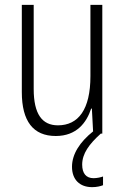

<svg xmlns="http://www.w3.org/2000/svg" viewBox="-20 -551 516 792"><path d="M319 128C319 83 347 44 396 0H402V-531H353V-237C353 -99 303 -34 219 -34C154 -34 119 -80 119 -184V-531H70V-171C70 -51 117 10 210 10C296 10 337 -45 356 -103H359L364 -9C309 35 277 85 277 137C277 190 309 221 360 221C379 221 395 217 405 213V177C397 180 381 184 366 184C335 184 319 164 319 128Z"/></svg>

Font: Noto Sans Armenian Condensed ExtraLight
Style: Regular
Weight: 200
Width: 3
Designer: Monotype Design Team
Foundry: Monotype Imaging Inc.
Version: Version 2.008